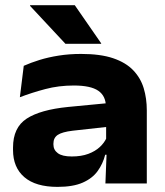

<svg xmlns="http://www.w3.org/2000/svg" viewBox="-20 -710 638 743"><path d="M387.9 0 393 -128.9 390.7 -143.9V-274.7L389.8 -297Q389.8 -338.4 360.5 -358.7Q331.1 -379.1 265.7 -379.1Q206.9 -379.1 155.3 -365.3Q103.6 -351.6 56.9 -333.8L71.9 -455.3Q99.1 -467.4 133 -478Q167 -488.5 207.5 -494.9Q248 -501.3 293.9 -501.3Q368.5 -501.3 417.7 -484.7Q466.9 -468 495.5 -438.1Q524.1 -408.3 536.1 -368.7Q548.1 -329.1 548.1 -282.8V0ZM202.5 13.2Q118.3 13.2 74.4 -24.3Q30.4 -61.9 30.4 -129.7V-138.9Q30.4 -216.6 83.3 -251Q136.2 -285.4 243.4 -296.1L402 -311.3L408 -220.5L261.4 -204.2Q220.3 -199.3 203.5 -188Q186.7 -176.7 186.7 -154.2V-151.1Q186.7 -129.8 203.8 -117.2Q220.8 -104.5 257.7 -104.5Q294.8 -104.5 321.7 -114.6Q348.5 -124.6 366.2 -141Q383.8 -157.3 392.5 -176.9L417.4 -111.2H387.1Q378.3 -76.4 358 -48.2Q337.7 -19.9 300.3 -3.4Q262.8 13.2 202.5 13.2ZM269.3 -690 371.5 -542.4V-540.4H233.3L96.4 -687.2V-690Z"/></svg>

Font: Anek Gurmukhi Medium SemiExpanded
Style: Regular
Weight: 500
Width: 6
Version: Version 1.003